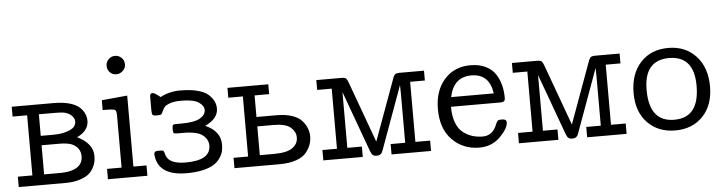

<svg xmlns="http://www.w3.org/2000/svg" viewBox="-45 -891 4109 1091"><g transform="rotate(-5 2010.0 -345.0)"><path d="M23.9 0V-59.1H106.9V-401.9H23.9V-458H262.2Q382.3 -458 423.8 -403.8Q445.8 -375 445.8 -341.8Q445.8 -284.7 378.9 -252.9Q467.8 -210 467.8 -138.2Q467.8 -122.1 464.8 -106.4Q461.9 -90.8 450.9 -70.3Q439.9 -49.8 421.9 -35.4Q403.8 -21 369.9 -10.5Q335.9 0 292 0ZM173.8 -59.1H271Q354 -61 381.8 -99.1Q395 -118.2 395 -142.1Q395 -192.9 346.2 -214.8Q322.3 -224.6 277.8 -225.1H173.8ZM173.8 -278.8H241.2Q293 -278.8 325 -290.3Q356.9 -301.8 366.5 -314.9Q376 -328.1 376 -342.8Q376 -359.9 362.1 -375Q348.1 -390.1 324.2 -397Q306.2 -401.9 269 -401.9H173.8Z M532.7 0V-59.1H615.7V-358.9Q615.7 -382.8 607.4 -388.4Q599.1 -394 551.8 -394H537.1V-450.2L683.1 -463.9V-59.1H757.8V0ZM581.1 -642.1Q581.1 -664.1 596.4 -679.4Q611.8 -694.8 632.8 -694.8Q654.8 -694.8 670.4 -679.9Q686 -665 686 -642.1Q686 -620.1 669.4 -605Q652.8 -589.8 632.8 -589.8Q609.9 -589.8 595.5 -605.5Q581.1 -621.1 581.1 -642.1Z M807.6 -119.1Q807.6 -136.2 828.6 -136.2Q828.6 -136.2 843.8 -136.2Q856.9 -136.2 860.8 -132.6Q864.7 -128.9 867.7 -116.2Q878.9 -56.2 981.4 -56.2Q1123.5 -56.2 1123.5 -141.1Q1123.5 -175.3 1092.5 -200.2Q1061.5 -225.1 981.4 -225.1H956.5Q933.6 -225.1 929.2 -227.5Q924.8 -230 923.8 -245.1V-252.9Q923.8 -269 927.2 -273.9Q930.7 -278.8 945.8 -278.8H975.6Q1052.7 -278.8 1084.5 -298.8Q1114.3 -316.9 1114.7 -344.2Q1114.7 -369.1 1085.2 -388.7Q1055.7 -408.2 983.9 -408.2Q945.8 -408.2 921.1 -399.2Q896.5 -390.1 889.2 -380.1Q881.8 -370.1 876.2 -357.2Q870.6 -344.2 867.7 -341.8Q862.8 -336.9 842.8 -336.9Q821.8 -336.9 817.1 -342.5Q812.5 -348.1 812.5 -369.1V-446.8Q812.5 -465.8 827.6 -465.8Q839.8 -465.8 871.6 -439Q923.3 -466.8 984.9 -466.8Q1044.9 -466.8 1086.7 -455.3Q1128.4 -443.8 1148.4 -423.8Q1168.5 -403.8 1176.5 -385.5Q1184.6 -367.2 1184.6 -346.2Q1184.6 -289.1 1109.9 -253.9Q1195.8 -216.8 1195.8 -139.2Q1195.8 -119.1 1191.7 -101.6Q1187.5 -84 1173.6 -63.5Q1159.7 -43 1137.7 -28.6Q1115.7 -14.2 1075.7 -4.6Q1035.6 4.9 982.4 4.9Q827.6 4.9 809.6 -102.1Q807.6 -112.3 807.6 -119.1Z M1254.4 0V-59.1H1337.4V-401.9H1254.4V-458H1487.3V-401.9H1404.3V-278.8H1520.5Q1571.3 -278.8 1608.4 -265.9Q1645.5 -252.9 1664.1 -231Q1682.6 -209 1690.7 -187Q1698.7 -165 1698.7 -142.1Q1698.7 -120.1 1691.7 -98.6Q1684.6 -77.1 1666.5 -53Q1648.4 -28.8 1608.4 -14.4Q1568.4 0 1510.3 0ZM1404.3 -61H1486.3Q1561.5 -61 1593.3 -85.9Q1622.1 -106.9 1622.6 -143.1Q1622.6 -175.3 1594.5 -200.2Q1566.4 -225.1 1496.6 -225.1H1404.3Z M1761.2 0V-59.1H1844.2V-401.9H1761.2V-458H1905.3Q1924.3 -458 1930.9 -451.4Q1937.5 -444.8 1945.3 -422.9L2070.3 -80.1L2195.3 -422.9Q2196.3 -424.8 2197.8 -429.4Q2199.2 -434.1 2199.7 -435.5Q2200.2 -437 2202.4 -440.4Q2204.6 -443.8 2205.1 -444.8Q2205.6 -445.8 2207.5 -449Q2209.5 -452.1 2210.9 -452.6Q2212.4 -453.1 2214.8 -454.6Q2217.3 -456.1 2220.5 -456.5Q2223.6 -457 2227.1 -457.5Q2230.5 -458 2234.4 -458H2375.5V-401.9H2291.5V-59.1H2375.5V0H2150.4V-59.1H2233.4V-341.8L2232.4 -388.2L2217.3 -346.2L2103.5 -33.2Q2098.6 -20 2096.4 -15.6Q2094.2 -11.2 2086.9 -5.6Q2079.6 0 2067.4 0Q2051.3 0 2043.9 -6.1Q2036.6 -12.2 2030.3 -28.8L1903.3 -377V-59.1H1986.3V0Z M2435.1 -232.9Q2435.1 -337.9 2491.7 -401.9Q2548.3 -465.8 2640.1 -465.8Q2690.9 -465.8 2728 -447.5Q2765.1 -429.2 2784.2 -398.2Q2803.2 -367.2 2811.3 -334Q2819.3 -300.8 2819.3 -265.1Q2819.3 -249 2812.3 -244.6Q2805.2 -240.2 2792.5 -240.2H2510.3Q2510.3 -187 2524.7 -149.4Q2539.1 -111.8 2564.2 -92.5Q2589.4 -73.2 2616.9 -64.7Q2644.5 -56.2 2676.3 -56.2Q2734.4 -56.2 2758.3 -122.1Q2764.2 -135.3 2769.3 -139.2Q2774.4 -143.1 2789.1 -143.1H2793.5Q2818.4 -143.1 2818.4 -125Q2818.4 -90.8 2770.8 -43Q2723.1 4.9 2651.4 4.9Q2559.6 4.9 2497.3 -57.6Q2435.1 -120.1 2435.1 -232.9ZM2516.1 -294.9H2759.3Q2743.2 -407.7 2641.1 -407.7Q2539.1 -407.7 2516.1 -294.9Z M2877 0V-59.1H2960V-401.9H2877V-458H3021Q3040 -458 3046.6 -451.4Q3053.2 -444.8 3061 -422.9L3186 -80.1L3311 -422.9Q3312 -424.8 3313.5 -429.4Q3314.9 -434.1 3315.4 -435.5Q3315.9 -437 3318.1 -440.4Q3320.3 -443.8 3320.8 -444.8Q3321.3 -445.8 3323.2 -449Q3325.2 -452.1 3326.7 -452.6Q3328.1 -453.1 3330.6 -454.6Q3333 -456.1 3336.2 -456.5Q3339.4 -457 3342.8 -457.5Q3346.2 -458 3350.1 -458H3491.2V-401.9H3407.2V-59.1H3491.2V0H3266.1V-59.1H3349.1V-341.8L3348.1 -388.2L3333 -346.2L3219.2 -33.2Q3214.4 -20 3212.2 -15.6Q3210 -11.2 3202.6 -5.6Q3195.3 0 3183.1 0Q3167 0 3159.7 -6.1Q3152.3 -12.2 3146 -28.8L3019 -377V-59.1H3102.1V0Z M3550.8 -227.1Q3550.8 -335.9 3610.4 -400.9Q3669.9 -465.8 3769 -465.8Q3866.2 -465.8 3926.5 -400.9Q3986.8 -335.9 3986.8 -228Q3986.8 -120.1 3926.5 -57.6Q3866.2 4.9 3769 4.9Q3671.9 4.9 3611.3 -57.6Q3550.8 -120.1 3550.8 -227.1ZM3626 -238.8Q3626 -55.7 3769 -56.2Q3911.1 -56.2 3911.1 -237.8Q3911.1 -407.7 3769 -408.2Q3626 -407.7 3626 -238.8Z"/></g></svg>

Font: CMU Concrete
Style: Roman
Weight: 500
Version: Version 0.7.0